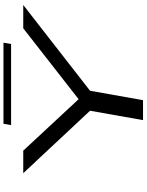

<svg xmlns="http://www.w3.org/2000/svg" viewBox="108 -934 826 1082"><g transform="rotate(-90 521.0 -393.0)"><path d="M385 0 438 -298.5 86 -675H213L503 -363L902.5 -675H1034L550.5 -298.5L497.5 0ZM357 -743.5 364.5 -786.5H821.5L814 -743.5Z"/></g></svg>

Font: Anybody UltraExpanded Regular
Style: Italic
Weight: 400
Width: 9
Italic angle: -10°
Designer: Tyler Finck
Foundry: Etcetera Type Company
Version: Version 1.010; ttfautohint (v1.8.3) -l 8 -r 50 -G 200 -x 14 